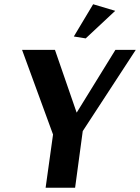

<svg xmlns="http://www.w3.org/2000/svg" viewBox="-20 -885 660 905"><path d="M523 -834 384 -704 328 -713 419 -865ZM342 -355 524 -650H620L370 -267L334 0H195L230 -251L84 -650H239L341 -355Z"/></svg>

Font: Arsenal
Style: Bold Italic
Weight: 700
Italic angle: -9.10001°
Designer: Andrij Shevchenko
Foundry: Stairsfor
Version: Version 2.001;PS 002.001;hotconv 1.0.88;makeotf.lib2.5.64775